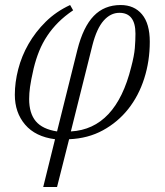

<svg xmlns="http://www.w3.org/2000/svg" viewBox="-20 -544 655 764"><path d="M199 10Q121 0 80 -48Q39 -96 39 -167Q39 -216 52.5 -268.5Q66 -321 93.5 -369Q121 -417 162 -457.5Q203 -498 259 -524L271 -503Q237 -480 212 -455Q187 -430 168 -401.5Q149 -373 136 -341Q123 -309 114 -272Q103 -224 99.5 -198Q96 -172 96 -150Q96 -93 122.5 -61.5Q149 -30 207 -21L288 -346Q311 -437 353 -480.5Q395 -524 460 -524Q514 -524 545 -487Q576 -450 576 -378Q576 -301 554 -232Q532 -163 490.5 -110.5Q449 -58 389.5 -25.5Q330 7 255 10L207 200H152ZM262 -21Q441 -31 502 -277Q514 -322 516.5 -352.5Q519 -383 519 -410Q519 -493 455 -493Q420 -493 392.5 -462Q365 -431 348 -365Z"/></svg>

Font: IBM Plex Serif Light
Style: Italic
Weight: 300
Italic angle: -14°
Designer: Mike Abbink, Paul van der Laan, Pieter van Rosmalen
Foundry: Bold Monday
Version: Version 3.001